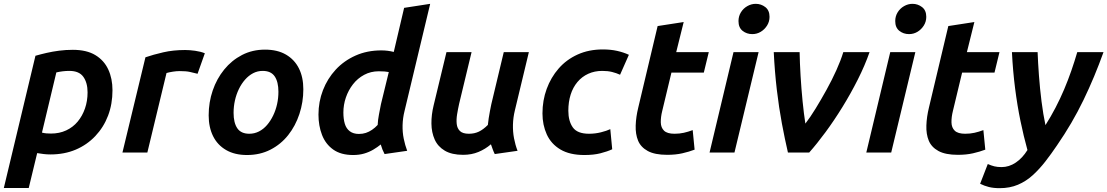

<svg xmlns="http://www.w3.org/2000/svg" viewBox="-47 -796 5779 1002"><path d="M-27 185 138 -505Q166 -513 196.5 -520Q227 -527 261.5 -531.5Q296 -536 333 -536Q405 -536 450.5 -508.5Q496 -481 518 -433.5Q540 -386 540 -325Q540 -253 517 -192.5Q494 -132 450.5 -86Q407 -40 348 -15Q289 10 216 10Q199 10 181.5 8Q164 6 147 3L103 185ZM219 -99Q263 -99 298.5 -115.5Q334 -132 358.5 -161.5Q383 -191 396.5 -230Q410 -269 410 -314Q410 -364 388 -395Q366 -426 315 -426Q298 -426 281 -424Q264 -422 247 -418L172 -104Q183 -101 195 -100Q207 -99 219 -99Z M592 0 712 -497Q753 -511 805 -523Q857 -535 919 -535Q943 -535 971.5 -531Q1000 -527 1022 -518L984 -411Q964 -416 944.5 -420.5Q925 -425 891 -425Q874 -425 855 -422Q836 -419 822 -415L722 0Z M1242 13Q1178 13 1133 -13Q1088 -39 1065 -85.5Q1042 -132 1042 -194Q1042 -262 1063 -323.5Q1084 -385 1123 -433Q1162 -481 1216 -509Q1270 -537 1336 -537Q1401 -537 1445.5 -511Q1490 -485 1513 -439Q1536 -393 1536 -330Q1536 -263 1515.5 -201Q1495 -139 1457 -91Q1419 -43 1364.5 -15Q1310 13 1242 13ZM1254 -98Q1281 -98 1304.5 -110Q1328 -122 1346.5 -143.5Q1365 -165 1378.5 -193Q1392 -221 1399 -252.5Q1406 -284 1406 -317Q1406 -369 1386.5 -397.5Q1367 -426 1324 -426Q1297 -426 1274 -414Q1251 -402 1232 -380.5Q1213 -359 1199.5 -331Q1186 -303 1179 -271.5Q1172 -240 1172 -207Q1172 -155 1191.5 -126.5Q1211 -98 1254 -98Z M1796 13Q1732 13 1692 -15.5Q1652 -44 1633.5 -92Q1615 -140 1615 -198Q1615 -265 1638.5 -325.5Q1662 -386 1705 -432.5Q1748 -479 1808.5 -506Q1869 -533 1943 -533Q1960 -533 1976 -531Q1992 -529 2008 -525L2062 -755L2198 -776L2064 -216Q2055 -180 2054 -143Q2053 -106 2060 -72Q2067 -38 2078 -9L1960 8Q1954 -3 1949 -15.5Q1944 -28 1940 -42Q1923 -28 1901 -15Q1879 -2 1853 5.5Q1827 13 1796 13ZM1826 -97Q1846 -97 1862.5 -102.5Q1879 -108 1894.5 -118.5Q1910 -129 1924 -144Q1925 -169 1930.5 -197.5Q1936 -226 1941 -252L1982 -420Q1969 -422 1960 -423Q1951 -424 1930 -424Q1888 -424 1853.5 -405.5Q1819 -387 1795 -356Q1771 -325 1758 -287Q1745 -249 1745 -209Q1745 -175 1752.5 -150Q1760 -125 1778.5 -111Q1797 -97 1826 -97Z M2370 12Q2311 12 2274.5 -9.5Q2238 -31 2221.5 -68Q2205 -105 2204.5 -151Q2204 -197 2216 -246L2283 -524H2414L2349 -254Q2343 -227 2338.5 -199.5Q2334 -172 2336.5 -149Q2339 -126 2353.5 -112Q2368 -98 2400 -98Q2429 -98 2452 -109Q2475 -120 2499 -144Q2501 -161 2503.5 -179.5Q2506 -198 2510 -217Q2514 -236 2517 -252L2582 -524H2713L2640 -220Q2631 -183 2630 -146Q2629 -109 2635.5 -74.5Q2642 -40 2654 -9L2535 8Q2529 -4 2524.5 -16.5Q2520 -29 2515 -43Q2486 -18 2450 -3Q2414 12 2370 12Z M3003 13Q2926 13 2877.5 -16Q2829 -45 2806.5 -94.5Q2784 -144 2784 -204Q2784 -272 2806 -332Q2828 -392 2868.5 -438.5Q2909 -485 2967.5 -511.5Q3026 -538 3099 -538Q3140 -538 3173.5 -530.5Q3207 -523 3235 -510L3189 -406Q3169 -415 3147 -420.5Q3125 -426 3096 -426Q3056 -426 3023 -411Q2990 -396 2966.5 -368Q2943 -340 2931 -302Q2919 -264 2919 -218Q2919 -164 2942.5 -131Q2966 -98 3027 -98Q3059 -98 3089 -105.5Q3119 -113 3138 -122L3148 -17Q3122 -5 3086.5 4Q3051 13 3003 13Z M3435 12Q3370 12 3333.5 -8Q3297 -28 3283 -62Q3269 -96 3270.5 -141Q3272 -186 3284 -235L3385 -660L3521 -681L3482 -524H3652L3626 -417H3457L3409 -217Q3401 -185 3401.5 -157.5Q3402 -130 3418.5 -114Q3435 -98 3473 -98Q3499 -98 3521.5 -103Q3544 -108 3568 -117L3578 -15Q3549 -4 3514 4Q3479 12 3435 12Z M3656 0 3781 -524H3912L3786 0ZM3879 -618Q3850 -618 3828.5 -635Q3807 -652 3807 -686Q3807 -711 3819.5 -731.5Q3832 -752 3853 -764Q3874 -776 3897 -776Q3925 -776 3947 -759Q3969 -742 3969 -708Q3969 -683 3956 -662.5Q3943 -642 3923 -630Q3903 -618 3879 -618Z M4065 0Q4049 -69 4033.5 -151.5Q4018 -234 4007 -328Q3996 -422 3991 -524H4126Q4127 -468 4131 -400.5Q4135 -333 4141.5 -267.5Q4148 -202 4156 -151Q4181 -183 4209.5 -229.5Q4238 -276 4266.5 -327.5Q4295 -379 4318 -430Q4341 -481 4354 -524H4491Q4467 -455 4430 -381.5Q4393 -308 4349.5 -237.5Q4306 -167 4261 -106Q4216 -45 4176 0Z M4474 0 4599 -524H4730L4604 0ZM4697 -618Q4668 -618 4646.5 -635Q4625 -652 4625 -686Q4625 -711 4637.5 -731.5Q4650 -752 4671 -764Q4692 -776 4715 -776Q4743 -776 4765 -759Q4787 -742 4787 -708Q4787 -683 4774 -662.5Q4761 -642 4741 -630Q4721 -618 4697 -618Z M4952 12Q4887 12 4850.5 -8Q4814 -28 4800 -62Q4786 -96 4787.5 -141Q4789 -186 4801 -235L4902 -660L5038 -681L4999 -524H5169L5143 -417H4974L4926 -217Q4918 -185 4918.5 -157.5Q4919 -130 4935.5 -114Q4952 -98 4990 -98Q5016 -98 5038.5 -103Q5061 -108 5085 -117L5095 -15Q5066 -4 5031 4Q4996 12 4952 12Z M5170 186Q5138 186 5114 180Q5090 174 5068 163L5108 60Q5126 68 5142 72Q5158 76 5180 76Q5219 76 5254 52.5Q5289 29 5315 -13Q5295 -85 5278.5 -165Q5262 -245 5250.5 -335Q5239 -425 5234 -524H5368Q5370 -470 5375 -402Q5380 -334 5388.5 -266.5Q5397 -199 5409 -143Q5437 -187 5461.5 -234Q5486 -281 5506.5 -329.5Q5527 -378 5544 -427Q5561 -476 5575 -524H5712Q5689 -460 5663 -397.5Q5637 -335 5607.5 -274Q5578 -213 5543.5 -154Q5509 -95 5469 -37Q5440 6 5409 46Q5378 86 5343 118Q5308 150 5265.5 168Q5223 186 5170 186Z"/></svg>

Font: Ubuntu Sans
Style: Bold Italic
Weight: 700
Italic angle: -13.5°
Designer: Dalton Maag Ltd
Foundry: Dalton Maag Ltd
Version: Version 1.006